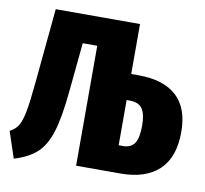

<svg xmlns="http://www.w3.org/2000/svg" viewBox="-84 -781 947 886"><g transform="rotate(10 389.5 -338.5)"><path d="M776 -237Q776 -118 713 -59Q650 0 533 0H325V-562H257L235 -336Q223 -210 202 -142Q181 -74 143 -38.5Q105 -3 36 18L-5 -105Q20 -118 33.5 -139Q47 -160 56 -206.5Q65 -253 74 -349L107 -695H502V-461H536Q654 -461 715 -405Q776 -349 776 -237ZM593 -235Q593 -288 576 -313.5Q559 -339 516 -339H502V-127H522Q560 -127 576.5 -152.5Q593 -178 593 -235Z"/></g></svg>

Font: Fira Sans Compressed ExtraBold
Style: Regular
Weight: 800
Width: 1
Designer: bBox Type GmbH & Carrois Corporate GbR & Edenspiekermann AG
Foundry: bBox Type GmbH & Carrois Corporate GbR & Edenspiekermann AG
Version: Version 4.301